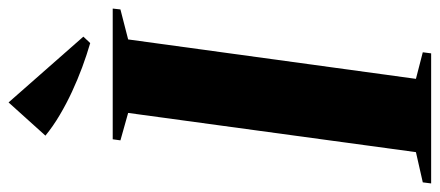

<svg xmlns="http://www.w3.org/2000/svg" viewBox="-331 -717 1026 448"><g transform="rotate(-90 182.0 -493.0)"><path d="M-22 0 -19.5 -19.5 51 -35.5 142.5 -707 78.5 -725 81 -743H386L384 -725L314 -707L222 -35.5L284 -19.5L281.5 0ZM305.5 -795.5Q278 -803.5 249 -814.2Q220 -825 192 -838Q164 -851 137.8 -866.5Q111.5 -882 89.5 -900L167 -986L320.5 -811.5Z"/></g></svg>

Font: Merriweather 144pt ExtraBold
Style: Italic
Weight: 800
Italic angle: -7.8°
Version: Version 2.101